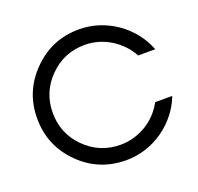

<svg xmlns="http://www.w3.org/2000/svg" viewBox="-125 -851 1021 989"><g transform="rotate(-20 385.5 -356.5)"><path d="M404.8 2.4Q255.4 2.4 150.9 -102.1Q45.9 -207 45.9 -356Q45.9 -504.4 150.9 -609.4Q255.4 -714.8 404.8 -714.8Q461.4 -714.8 513.7 -697.5Q565.9 -680.2 609.9 -649.4Q653.8 -618.7 687.3 -576.2Q720.7 -533.7 739.7 -483.9H646Q628.9 -515.6 603.8 -542.2Q578.6 -568.8 547.4 -588.4Q516.1 -607.9 480 -618.7Q443.8 -629.4 404.8 -629.4Q290.5 -629.4 210.9 -548.8Q131.3 -468.8 131.3 -356Q131.3 -242.2 210.9 -162.6Q291 -82.5 404.8 -82.5Q443.8 -82.5 480 -93.3Q516.1 -104 547.4 -123Q578.6 -142.1 603.8 -168.9Q628.9 -195.8 646 -228H739.7Q720.7 -178.2 687.3 -136Q653.8 -93.8 610.1 -63Q566.4 -32.2 514.2 -14.9Q461.9 2.4 404.8 2.4Z"/></g></svg>

Font: Proletarsk
Style: Regular
Weight: 400
Designer: Peter Wiegel, original typeface by Carl Albert Fahrenwaldt 1901
Foundry: Peter Wiegel
Version: Version 1.000 2010 initial release